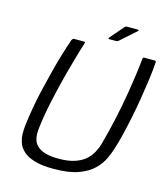

<svg xmlns="http://www.w3.org/2000/svg" viewBox="-119 -899 874 1002"><g transform="rotate(15 317.5 -398.0)"><path d="M264 10Q199 10 159 -2.5Q119 -15 97.5 -35.5Q76 -56 68.5 -80.5Q61 -105 61 -128.5Q61 -152 63 -170Q68 -212 76.5 -262Q85 -312 96 -360Q108 -409 121 -462.5Q134 -516 149.5 -567.5Q165 -619 180 -663Q182 -667 185 -670Q188 -673 191 -673Q205 -673 218 -673Q231 -673 246 -673Q251 -673 251.5 -671Q252 -669 250 -661Q237 -621 224.5 -576Q212 -531 199 -484Q178 -404 161 -325.5Q144 -247 136 -178Q134 -162 134 -144Q134 -126 140 -109Q146 -92 161 -78.5Q176 -65 203.5 -56.5Q231 -48 275 -48Q329 -48 364.5 -60.5Q400 -73 421.5 -93Q443 -113 454.5 -135.5Q466 -158 472 -178Q491 -246 508 -322.5Q525 -399 538 -478Q546 -527 552.5 -573.5Q559 -620 563 -661Q564 -669 565.5 -671Q567 -673 572 -673Q586 -673 600 -673Q614 -673 628 -673Q632 -673 634 -670Q636 -667 635 -663Q632 -619 625 -568Q618 -517 609.5 -464.5Q601 -412 591 -363Q581 -314 569 -263.5Q557 -213 543 -170Q536 -148 522 -117.5Q508 -87 478.5 -57.5Q449 -28 397.5 -9Q346 10 264 10ZM408 -719H370Q365 -719 365 -722Q365 -725 368 -728L429 -799Q433 -803 435.5 -804.5Q438 -806 444 -806H501Q504 -806 505.5 -803.5Q507 -801 504 -799L422 -726Q418 -723 415 -721Q412 -719 408 -719Z"/></g></svg>

Font: Glory
Style: Italic
Weight: 400
Italic angle: -12°
Designer: Robert Leuschke
Foundry: Robert Leuschke
Version: Version 1.011